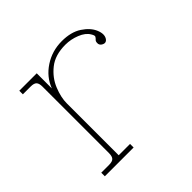

<svg xmlns="http://www.w3.org/2000/svg" viewBox="-118 -535 646 646"><g transform="rotate(-45 205.0 -212.0)"><path d="M35 0V-17H72Q88 -17 94 -23.5Q100 -30 100 -45V-362Q100 -377 94 -383.5Q88 -390 72 -390H35V-407H118V-335Q133 -375 170.5 -399.5Q208 -424 254 -424Q298 -424 326 -405.5Q354 -387 364 -363Q374 -339 364 -324Q357 -314 346.5 -318Q336 -322 334 -331Q333 -342 337.5 -346Q342 -350 344.5 -354.5Q347 -359 340 -370Q330 -387 305 -397Q280 -407 254 -407Q205 -407 175 -383Q145 -359 131.5 -325.5Q118 -292 118 -264V-17H172V0Z"/></g></svg>

Font: Grandiflora One
Style: Regular
Weight: 400
Designer: Haesung Cho
Foundry: JAMO
Version: Version 1.000; ttfautohint (v1.8.4.7-5d5b);gftools[0.9.28]